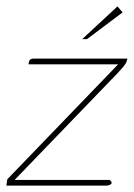

<svg xmlns="http://www.w3.org/2000/svg" viewBox="-33 -583 420 603"><path d="M13 -18H312L316 -13Q320 -8 314.5 -4Q309 0 300 0H-13L-10 -20L338 -381H57V-384Q58 -392 61.5 -395.5Q65 -399 74 -399H367Q366 -392 363 -386Q360 -380 354 -373Q348 -366 337 -354ZM225 -460 336 -563 352 -544 240 -460Z"/></svg>

Font: Genos Thin Thin
Style: Italic
Weight: 250
Italic angle: -8°
Version: Version 1.010